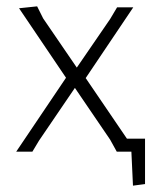

<svg xmlns="http://www.w3.org/2000/svg" viewBox="-20 -478 499 605"><path d="M348 0 327 -38 216 -201 103 -35 82 0H31L188 -233L40 -452L97 -458L116 -420L222 -265L327 -418L349 -455H400L250 -232L380 -41H437V102L399 107L394 0Z"/></svg>

Font: Alegreya Sans Light
Style: Regular
Weight: 300
Designer: Juan Pablo del Peral
Foundry: Huerta Tipografica
Version: Version 2.007